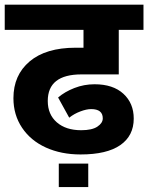

<svg xmlns="http://www.w3.org/2000/svg" viewBox="-35 -651 624 808"><path d="M336.4 37.6V136.2H212.4V37.6ZM304.2 -1H303.7Q222.7 -1 158.4 -30Q94.2 -59.1 57.9 -113.3Q21.5 -167.5 21.5 -237.8Q21.5 -335 89.8 -392.6Q158.2 -450.2 283.2 -450.2H316.4V-525.4H-15.1V-631.3H568.8V-525.4H464.8V-337.9H308.1Q166 -337.9 166 -226.1Q166 -169.4 204.1 -136.2Q242.2 -103 306.6 -103Q352.5 -103 375 -118.2Q397.5 -133.3 397.5 -152.8Q397.5 -191.9 348.6 -191.9Q329.1 -191.9 303.2 -182.1Q277.3 -172.4 256.3 -155.8L209.5 -240.7Q237.3 -264.6 277.8 -280.5Q318.4 -296.4 362.8 -296.4Q440.9 -296.4 484.4 -256.3Q527.8 -216.3 527.8 -151.9Q527.8 -79.6 471.2 -40.3Q414.6 -1 304.2 -1Z"/></svg>

Font: Yantramanav Black
Style: Regular
Weight: 900
Version: Version 1.001;PS 1.0;hotconv 1.0.72;makeotf.lib2.5.5900; ttf